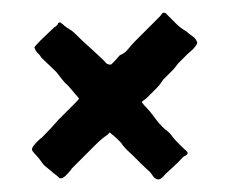

<svg xmlns="http://www.w3.org/2000/svg" viewBox="-20 -461 365 306"><path d="M74 -425Q76 -426 79 -423Q81 -422 81.5 -421Q82 -420 84 -419Q86 -417 90.5 -414.5Q95 -412 98 -409Q110 -397 124.5 -384Q139 -371 147 -363Q150 -358 156 -358Q157 -358 158 -359L163 -364L171 -373Q179 -376 184 -382.5Q189 -389 194 -394L234 -434Q236 -436 238 -439Q240 -442 244 -440L246 -438Q254 -430 261 -423Q268 -416 277 -411Q281 -407 286.5 -403.5Q292 -400 294 -394Q295 -392 292 -388Q289 -384 287 -382L279 -375L264 -360L257 -351L240 -334Q235 -326 230 -321Q225 -316 220 -311L214 -305Q212 -303 209.5 -301.5Q207 -300 206 -298L210 -293Q219 -284 226.5 -273.5Q234 -263 243 -255Q250 -250 253.5 -245Q257 -240 263 -234Q265 -232 267.5 -229.5Q270 -227 272 -225Q274 -223 276.5 -221Q279 -219 279 -217Q279 -215 276.5 -213.5Q274 -212 272 -211Q263 -201 255 -194Q253 -192 249.5 -189Q246 -186 244 -184Q242 -182 239.5 -179Q237 -176 233 -175Q228 -175 224.5 -179.5Q221 -184 219 -187Q212 -193 205 -200Q198 -207 193 -212Q188 -217 184 -220.5Q180 -224 176 -229Q173 -234 169.5 -237Q166 -240 161 -245Q159 -246 155 -250L151 -246Q142 -240 133 -231Q124 -222 115.5 -213.5Q107 -205 101 -199Q95 -193 94 -192Q94 -191 88.5 -185Q83 -179 82 -179Q80 -177 78 -177H75Q71 -181 68 -183Q65 -185 62 -188L51 -197Q48 -200 45 -204.5Q42 -209 39 -212Q33 -218 31 -222Q30 -226 39 -235Q45 -241 47 -242Q55 -250 61 -256.5Q67 -263 73 -270L100 -297Q105 -302 106 -304L89 -324Q83 -329 78.5 -335Q74 -341 70 -346Q65 -351 56.5 -359Q48 -367 46 -369Q44 -373 40.5 -376Q37 -379 35 -385Q34 -385 37 -388.5Q40 -392 45 -397Q50 -402 56 -407.5Q62 -413 67 -418Q67 -417 71 -421Q73 -423 72.5 -423.5Q72 -424 74 -425Z"/></svg>

Font: Kirang Haerang
Style: Regular
Weight: 400
Version: Version 1.00